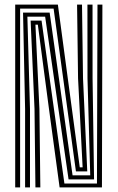

<svg xmlns="http://www.w3.org/2000/svg" viewBox="-20 -820 515 840"><path d="M46.5 0V-800H233.2L276.8 -475.5L329 -87.8H341.5L321.5 -477L317.2 -800H338.8L343.2 -477L361.8 -70.2H312.2L214.5 -782.5H68V0ZM89.8 0V-343L80.8 -765H197.2L297.5 -52.8H374.8L362.8 -477L362.5 -800H384.8L385 -477L391.5 -35H280L177.5 -747.2H99.8L111.2 -343V0ZM135 0 131 -343 114 -729.8H161.8L261.8 -17H404.2L406.5 -800H428L426 0H240.8L194.2 -344L145.5 -712.2H135L152.5 -343L156.5 0Z"/></svg>

Font: Big Shoulders Inline Display Thin
Style: Bold
Weight: 700
Version: Version 2.002